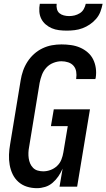

<svg xmlns="http://www.w3.org/2000/svg" viewBox="-20 -975 556 1003"><path d="M173 8Q145 8 120 0Q95 -8 76 -25Q57 -42 46 -65Q35 -88 30.5 -114Q26 -140 27 -167Q28 -194 33 -222L88 -556Q92 -581 100.5 -605.5Q109 -630 123.5 -652.5Q138 -675 158 -693Q178 -711 202 -722.5Q226 -734 251 -738.5Q276 -743 301 -743Q326 -743 351 -739.5Q376 -736 398 -726.5Q420 -717 438 -701.5Q456 -686 466.5 -665Q477 -644 480.5 -619Q484 -594 480 -569Q479 -567 479 -565.5Q479 -564 478 -562H378Q378 -563 378 -563.5Q378 -564 378 -565Q381 -583 378 -601Q375 -619 364 -631.5Q353 -644 336 -649.5Q319 -655 301 -655Q280 -655 258.5 -646.5Q237 -638 222 -621.5Q207 -605 199 -584Q191 -563 187 -542L132 -207Q129 -192 128.5 -177Q128 -162 130 -148Q132 -134 137.5 -121Q143 -108 153 -98Q163 -88 177 -84Q191 -80 206 -80Q225 -80 244 -87Q263 -94 278 -108Q293 -122 300.5 -141Q308 -160 311 -179L334 -316H246L261 -404H450L383 0H291L307 -94Q298 -73 285 -54Q272 -35 254.5 -20Q237 -5 215.5 1.5Q194 8 173 8ZM329 -815Q308 -815 288 -817.5Q268 -820 250.5 -827.5Q233 -835 218.5 -847.5Q204 -860 195.5 -877Q187 -894 185.5 -914.5Q184 -935 188 -955H276Q274 -941 277.5 -927.5Q281 -914 290.5 -906Q300 -898 313.5 -894.5Q327 -891 341 -891Q356 -891 370 -894.5Q384 -898 397 -906Q410 -914 417.5 -927.5Q425 -941 428 -955H516Q512 -934 504.5 -914Q497 -894 482.5 -877Q468 -860 449.5 -847.5Q431 -835 411 -827.5Q391 -820 370 -817.5Q349 -815 329 -815Z"/></svg>

Font: Iosevka Curly Semibold Oblique
Style: Regular
Weight: 600
Italic angle: -9°
Monospace: yes
Designer: Belleve Invis
Foundry: Belleve Invis
Version: Version 11.1.0; ttfautohint (v1.8.3)